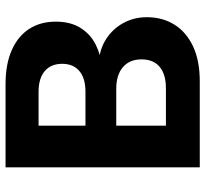

<svg xmlns="http://www.w3.org/2000/svg" viewBox="-44 -696 740 692"><g transform="rotate(-90 326.0 -350.0)"><path d="M69 0V-700H369Q441 -700 491.5 -677.5Q542 -655 568 -614.5Q594 -574 594 -519Q594 -466 571.5 -430Q549 -394 511 -375Q473 -356 428 -352L444 -364Q493 -362 530.5 -338Q568 -314 589 -275.5Q610 -237 610 -191Q610 -134 583 -91Q556 -48 504.5 -24Q453 0 379 0ZM219 -122H354Q404 -122 431 -144.5Q458 -167 458 -210Q458 -253 430 -277Q402 -301 352 -301H219ZM219 -412H342Q390 -412 416 -434Q442 -456 442 -496Q442 -536 416 -558.5Q390 -581 341 -581H219Z"/></g></svg>

Font: DM Sans 12pt Black
Style: Regular
Weight: 900
Version: Version 4.004;gftools[0.9.30]